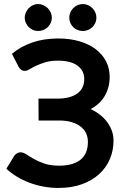

<svg xmlns="http://www.w3.org/2000/svg" viewBox="-20 -921 622 948"><path d="M39 -655Q81 -691 138.8 -711Q196.5 -731 267 -731Q325.5 -731 372.8 -717Q420 -703 453 -677.8Q486 -652.5 503.8 -617.8Q521.5 -583 521.5 -541.5Q521.5 -490.5 498.2 -449.2Q475 -408 428 -382.5Q453 -370.5 473.8 -354.2Q494.5 -338 509.2 -318.2Q524 -298.5 532.2 -275.5Q540.5 -252.5 540.5 -226.5Q540.5 -177.5 522.2 -135Q504 -92.5 469.2 -61Q434.5 -29.5 384 -11.2Q333.5 7 268.5 7Q230.5 7 194.2 0.2Q158 -6.5 125 -19Q92 -31.5 63 -49Q34 -66.5 11.5 -88L51 -152.5Q56.5 -159.5 64.2 -164.2Q72 -169 81.5 -169Q94.5 -169 110 -158.8Q125.5 -148.5 147.5 -136Q169.5 -123.5 199.8 -113.2Q230 -103 272.5 -103Q340 -103 377 -132Q414 -161 414 -221Q414 -245.5 404 -265Q394 -284.5 375.5 -298Q357 -311.5 330.8 -318.8Q304.5 -326 272.5 -326H170.5L170 -434H263Q325.5 -434 360.8 -458.8Q396 -483.5 396 -530.5Q396 -572 362.8 -596.8Q329.5 -621.5 266.5 -621.5Q230 -621.5 203.8 -613.5Q177.5 -605.5 158.2 -596.2Q139 -587 125.8 -579Q112.5 -571 102 -571Q92 -571 85 -576Q78 -581 72 -591ZM389 -768Q375 -768 362.8 -773Q350.5 -778 341.5 -787Q332.5 -796 327.2 -808Q322 -820 322 -833.5Q322 -847 327.2 -859.2Q332.5 -871.5 341.5 -880.8Q350.5 -890 362.8 -895.5Q375 -901 389 -901Q402.5 -901 414.8 -895.5Q427 -890 436.2 -880.8Q445.5 -871.5 450.8 -859.2Q456 -847 456 -833.5Q456 -820 450.8 -808Q445.5 -796 436.2 -787Q427 -778 414.8 -773Q402.5 -768 389 -768ZM167.5 -768Q154.5 -768 142.8 -773Q131 -778 122 -787Q113 -796 107.5 -808Q102 -820 102 -833.5Q102 -847 107.5 -859.2Q113 -871.5 122 -880.8Q131 -890 142.8 -895.5Q154.5 -901 167.5 -901Q181.5 -901 194 -895.5Q206.5 -890 215.8 -880.8Q225 -871.5 230.5 -859.2Q236 -847 236 -833.5Q236 -820 230.5 -808Q225 -796 215.8 -787Q206.5 -778 194 -773Q181.5 -768 167.5 -768Z"/></svg>

Font: Lato
Style: Bold
Weight: 700
Designer: Lukasz Dziedzic with Adam Twardoch and Botio Nikoltchev
Foundry: tyPoland Lukasz Dziedzic
Version: Version 2.010; 2014-09-01; http://www.latofonts.com/; ttfaut